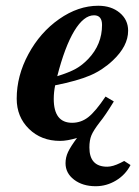

<svg xmlns="http://www.w3.org/2000/svg" viewBox="-20 -477 484 668"><path d="M347.2 -141.1 376 -124Q346.7 -75.7 327.1 -51.8Q305.2 -23.4 298.1 -6.3Q291 10.7 291 36.1Q291 103 353 103Q372.1 103 398.9 89.8L412.1 83L434.1 97.2Q416.5 131.3 383.5 151.1Q350.6 170.9 313 170.9Q267.6 170.9 237.8 148.2Q208 125.5 208 90.8Q208 70.8 216.6 52.2Q225.1 33.7 248 2.9Q213.9 13.2 189 13.2Q123.5 13.2 80.8 -28.6Q38.1 -70.3 38.1 -133.8Q38.1 -213.4 78.9 -288.8Q119.6 -364.3 185.8 -410.6Q252 -457 321.8 -457Q367.2 -457 396.5 -432.6Q425.8 -408.2 425.8 -370.1Q425.8 -316.9 373 -267.1Q337.4 -233.4 293.7 -214.6Q250 -195.8 171.9 -180.2Q167 -156.2 167 -132.8Q167 -49.8 231 -49.8Q262.2 -49.8 287.4 -69.6Q312.5 -89.4 347.2 -141.1ZM179.2 -211.9Q221.2 -225.1 243.9 -237.8Q266.6 -250.5 287.1 -272Q335 -322.3 335 -390.1Q335 -423.8 307.1 -423.8Q271.5 -423.8 238.5 -369.4Q205.6 -314.9 179.2 -211.9Z"/></svg>

Font: Accordance
Style: Bold-Italic
Weight: 700
Italic angle: -11°
Version: Version 1.2 (build January 31, 2020) Miklal Software Solutio